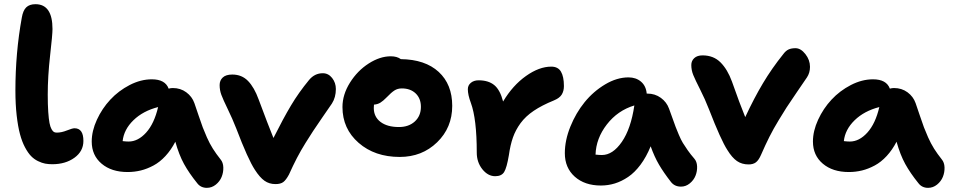

<svg xmlns="http://www.w3.org/2000/svg" viewBox="-20 -822 4590 925"><path d="M231.9 -30.8Q213.4 -30.8 197.8 -33.7Q182.1 -36.6 163.3 -45.7Q144.5 -54.7 129.6 -70.1Q114.7 -85.4 100.3 -112.5Q85.9 -139.6 76.2 -176Q66.4 -212.4 60.3 -266.1Q54.2 -319.8 54.2 -386.2Q54.2 -567.4 85 -736.8Q90.8 -771.5 106.4 -786.6Q122.1 -801.8 150.9 -801.8Q232.9 -801.8 232.9 -682.1Q232.9 -655.3 221.4 -554.7Q210 -454.1 210 -366.2Q210 -317.9 212.4 -283.2Q214.8 -248.5 218.5 -229.5Q222.2 -210.4 228.3 -199.7Q234.4 -189 240 -186Q245.6 -183.1 253.9 -183.1Q276.4 -183.1 302.5 -193.6Q328.6 -204.1 338.9 -204.1Q381.8 -204.1 381.8 -143.1Q381.8 -93.3 338.6 -62Q295.4 -30.8 231.9 -30.8Z M594.7 6.8Q517.1 6.8 469.5 -33.4Q421.9 -73.7 421.9 -140.1Q421.9 -190.9 446.8 -245.1Q471.7 -299.3 511.5 -342Q551.3 -384.8 604.7 -412.4Q658.2 -439.9 711.4 -439.9Q775.9 -439.9 792.5 -395Q802.7 -397.9 812.5 -397.9Q849.6 -397.9 877.4 -377.4Q905.3 -356.9 916.5 -325.2Q923.3 -305.7 936.5 -266.4Q949.7 -227.1 956.8 -208.3Q963.9 -189.5 976.8 -160.2Q989.7 -130.9 1005.6 -105.7Q1021.5 -80.6 1042.5 -54.2Q1055.2 -39.1 1055.9 -15.4Q1056.6 8.3 1047.9 30Q1039.1 51.8 1019.8 67.4Q1000.5 83 976.6 83Q946.8 83 929.7 60.1Q890.6 11.7 866.5 -32.2Q842.3 -76.2 824.7 -139.2Q804.2 -99.6 777.1 -70.3Q750 -41 719.5 -24.7Q689 -8.3 658.2 -0.7Q627.4 6.8 594.7 6.8ZM599.6 -140.1Q645 -140.1 684.1 -183.3Q723.1 -226.6 741.7 -306.2Q668.9 -287.6 622.8 -242.7Q576.7 -197.8 570.8 -142.1Q588.4 -140.1 599.6 -140.1Z M1307.1 64.9Q1276.9 64.9 1254.2 48.8Q1231.4 32.7 1208 -3.9Q1174.8 -54.2 1118.2 -203.1Q1099.6 -250.5 1077.1 -296.6Q1054.7 -342.8 1046.4 -365.2Q1038.1 -387.7 1038.1 -412.1Q1038.1 -434.6 1053.2 -448.7Q1068.4 -462.9 1099.1 -462.9Q1145 -462.9 1175 -431.9Q1205.1 -400.9 1226.1 -342.8Q1271.5 -220.7 1297.4 -157.2Q1344.7 -251.5 1381.8 -313.7Q1418.9 -376 1469.2 -437Q1496.1 -469.2 1535.2 -469.2Q1562 -469.2 1580.1 -446.3Q1598.1 -423.3 1598.1 -393.1Q1598.1 -353 1579.1 -323.2Q1564.9 -302.7 1533.2 -256.6Q1501.5 -210.4 1488.3 -190.4Q1475.1 -170.4 1452.1 -133.5Q1429.2 -96.7 1410.6 -61Q1392.1 -25.4 1372.1 19Q1357.9 45.4 1344.7 55.2Q1331.5 64.9 1307.1 64.9Z M1905.8 -65.9Q1785.6 -65.9 1707.8 -133.8Q1629.9 -201.7 1629.9 -306.2Q1629.9 -366.2 1666 -423.8Q1702.1 -481.4 1756.3 -516.1Q1810.5 -550.8 1862.8 -550.8Q1892.6 -550.8 1911.1 -537.1Q2028.3 -535.6 2093.5 -475.6Q2158.7 -415.5 2158.7 -312Q2158.7 -207 2085.9 -136.5Q2013.2 -65.9 1905.8 -65.9ZM1780.8 -301.8Q1780.8 -259.3 1813.2 -234.6Q1845.7 -210 1901.9 -210Q1949.2 -210 1978.5 -236.8Q2007.8 -263.7 2007.8 -307.1Q2007.8 -347.7 1982.7 -371.8Q1957.5 -396 1916 -396Q1895.5 -396 1880.4 -386.2Q1865.2 -376.5 1843.8 -354Q1825.7 -335.4 1812.5 -327.4Q1799.3 -319.3 1781.7 -317.9Q1780.8 -313 1780.8 -301.8Z M2365.7 26.9Q2330.6 26.9 2303.7 -6.8Q2276.9 -40.5 2276.9 -86.9Q2276.9 -249 2248.5 -326.2Q2233.9 -365.2 2233.9 -392.1Q2233.9 -411.1 2248.5 -423.1Q2263.2 -435.1 2285.6 -435.1Q2333 -435.1 2361.1 -412.1Q2389.2 -389.2 2403.8 -333Q2450.2 -410.6 2513.9 -455.8Q2577.6 -501 2635.7 -501Q2668.5 -501 2682.6 -476.8Q2696.8 -452.6 2696.8 -407.2Q2696.8 -383.8 2686.5 -366.7Q2676.3 -349.6 2647.9 -337.9Q2590.3 -314.5 2551.3 -288.1Q2512.2 -261.7 2488 -228.8Q2463.9 -195.8 2451.2 -159.7Q2438.5 -123.5 2431.6 -74.2Q2421.4 -13.7 2408.9 6.6Q2396.5 26.9 2365.7 26.9Z M2875 71.8Q2796.9 71.8 2749 29.1Q2701.2 -13.7 2701.2 -84Q2701.2 -146 2727.8 -211.9Q2754.4 -277.8 2796.6 -329.8Q2838.9 -381.8 2895.5 -415.5Q2952.1 -449.2 3007.8 -449.2Q3043.9 -449.2 3068.1 -428.7Q3092.3 -408.2 3095.7 -371.1H3099.1Q3135.7 -371.1 3163.8 -350.6Q3191.9 -330.1 3203.1 -298.8Q3208 -286.1 3219.2 -254.4Q3230.5 -222.7 3235.1 -210.4Q3239.7 -198.2 3250.2 -173.3Q3260.7 -148.4 3269.8 -133.5Q3278.8 -118.7 3293.2 -98.1Q3307.6 -77.6 3324.7 -58.1Q3337.4 -43.9 3338.4 -20.5Q3339.4 2.9 3330.8 24.4Q3322.3 45.9 3303.2 61.5Q3284.2 77.1 3260.7 77.1Q3230.5 77.1 3212.9 55.2Q3177.2 9.3 3155 -28.6Q3132.8 -66.4 3114.7 -117.2Q3093.8 -65.9 3065.7 -28.3Q3037.6 9.3 3006.1 30.5Q2974.6 51.8 2942.1 61.8Q2909.7 71.8 2875 71.8ZM2879.9 -75.2Q2932.1 -75.2 2975.8 -138.4Q3019.5 -201.7 3036.1 -314Q2955.6 -289.6 2903.6 -222.4Q2851.6 -155.3 2849.1 -77.1Q2866.7 -75.2 2879.9 -75.2Z M3586.4 -29.8Q3554.2 -29.8 3530.5 -46.1Q3506.8 -62.5 3484.4 -99.1Q3453.6 -146 3395.5 -295.9Q3376.5 -344.7 3353 -390.9Q3329.6 -437 3320.1 -460.2Q3310.5 -483.4 3310.5 -508.8Q3310.5 -528.8 3324.7 -542Q3338.9 -555.2 3364.7 -555.2Q3417.5 -555.2 3451.2 -521.5Q3484.9 -487.8 3506.3 -429.2Q3543.5 -323.2 3570.3 -257.8Q3613.3 -350.1 3655.8 -421.1Q3698.2 -492.2 3753.4 -561Q3765.6 -577.6 3779.1 -583.7Q3792.5 -589.8 3812.5 -589.8Q3837.9 -589.8 3860.1 -561.5Q3882.3 -533.2 3882.3 -500Q3882.3 -471.2 3867.7 -449.2Q3855.5 -431.2 3818.4 -377Q3781.2 -322.8 3769.3 -304Q3757.3 -285.2 3731.7 -243.2Q3706.1 -201.2 3686.8 -162.8Q3667.5 -124.5 3646.5 -76.2Q3635.3 -50.3 3621.8 -40Q3608.4 -29.8 3586.4 -29.8Z M4069.3 6.8Q3991.7 6.8 3944.1 -33.4Q3896.5 -73.7 3896.5 -140.1Q3896.5 -190.9 3921.4 -245.1Q3946.3 -299.3 3986.1 -342Q4025.9 -384.8 4079.3 -412.4Q4132.8 -439.9 4186 -439.9Q4250.5 -439.9 4267.1 -395Q4277.3 -397.9 4287.1 -397.9Q4324.2 -397.9 4352.1 -377.4Q4379.9 -356.9 4391.1 -325.2Q4397.9 -305.7 4411.1 -266.4Q4424.3 -227.1 4431.4 -208.3Q4438.5 -189.5 4451.4 -160.2Q4464.4 -130.9 4480.2 -105.7Q4496.1 -80.6 4517.1 -54.2Q4529.8 -39.1 4530.5 -15.4Q4531.2 8.3 4522.5 30Q4513.7 51.8 4494.4 67.4Q4475.1 83 4451.2 83Q4421.4 83 4404.3 60.1Q4365.2 11.7 4341.1 -32.2Q4316.9 -76.2 4299.3 -139.2Q4278.8 -99.6 4251.7 -70.3Q4224.6 -41 4194.1 -24.7Q4163.6 -8.3 4132.8 -0.7Q4102.1 6.8 4069.3 6.8ZM4074.2 -140.1Q4119.6 -140.1 4158.7 -183.3Q4197.8 -226.6 4216.3 -306.2Q4143.6 -287.6 4097.4 -242.7Q4051.3 -197.8 4045.4 -142.1Q4063 -140.1 4074.2 -140.1Z"/></svg>

Font: Shantell Sans Irregular Bouncy
Style: Bold
Weight: 700
Designer: Stephen Nixon, Anya Danilova, Shantell Martin
Foundry: Arrow Type
Version: Version 1.006;[9816181b4]